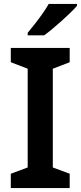

<svg xmlns="http://www.w3.org/2000/svg" viewBox="-20 -958 412 978"><path d="M335 0H35V-73L121 -105V-608L35 -641V-714H335V-641L249 -608V-105L335 -73ZM372 -928Q360 -914 339.5 -894Q319 -874 294.5 -852Q270 -830 246.5 -810.5Q223 -791 205 -778H121V-791Q137 -810 157 -835.5Q177 -861 196.5 -888.5Q216 -916 228 -938H372Z"/></svg>

Font: Noto Sans Thai SemiBold
Style: Regular
Weight: 600
Version: Version 2.001